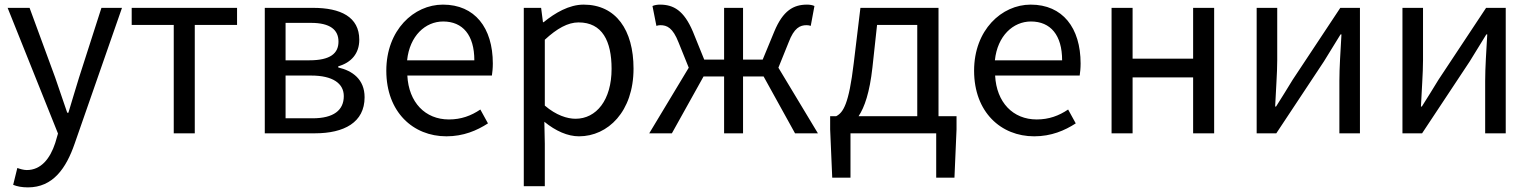

<svg xmlns="http://www.w3.org/2000/svg" viewBox="-20 -577 6629 831"><path d="M101 234C209 234 266 152 303 45L508 -543H419L322 -241C307 -193 291 -138 276 -89H271C254 -138 235 -194 219 -241L108 -543H13L231 1L219 42C197 109 158 159 96 159C82 159 66 154 55 150L37 223C54 230 75 234 101 234Z M732 0H823V-469H1006V-543H550V-469H732Z M1126 0H1343C1469 0 1558 -47 1558 -156C1558 -234 1505 -271 1444 -285V-290C1500 -306 1535 -345 1535 -405C1535 -504 1454 -543 1335 -543H1126ZM1216 -316V-478H1326C1409 -478 1445 -448 1445 -397C1445 -346 1410 -316 1319 -316ZM1216 -65V-250H1327C1420 -250 1468 -216 1468 -161C1468 -100 1424 -65 1333 -65Z M1912 13C1986 13 2044 -12 2092 -43L2059 -103C2019 -76 1976 -60 1923 -60C1820 -60 1749 -134 1743 -250H2109C2111 -263 2113 -282 2113 -302C2113 -457 2035 -557 1897 -557C1771 -557 1652 -447 1652 -271C1652 -92 1768 13 1912 13ZM1742 -316C1753 -422 1821 -484 1898 -484C1983 -484 2033 -425 2033 -316Z M2247 229H2338V45L2336 -50C2385 -10 2437 13 2486 13C2611 13 2722 -94 2722 -280C2722 -447 2646 -557 2506 -557C2443 -557 2382 -521 2333 -481H2330L2322 -543H2247ZM2471 -63C2435 -63 2387 -78 2338 -120V-405C2391 -454 2438 -480 2484 -480C2587 -480 2627 -399 2627 -279C2627 -144 2561 -63 2471 -63Z M2790 0H2888L3025 -246H3114V0H3196V-246H3285L3421 0H3520L3349 -284L3393 -393C3417 -457 3443 -468 3471 -468C3479 -468 3482 -467 3489 -465L3505 -551C3497 -555 3485 -557 3473 -557C3415 -557 3369 -532 3331 -440L3281 -319H3196V-543H3114V-319H3028L2979 -440C2940 -532 2895 -557 2836 -557C2825 -557 2813 -555 2804 -551L2821 -465C2828 -467 2831 -468 2838 -468C2867 -468 2892 -457 2917 -393L2961 -284Z M3756 -285 3776 -469H3950V-74H3696C3722 -113 3744 -177 3756 -285ZM3661 0H4032V192H4111L4120 -17V-74H4042V-543H3704L3675 -303C3654 -127 3630 -90 3599 -74H3573V-17L3582 192H3661Z M4456 13C4530 13 4588 -12 4636 -43L4603 -103C4563 -76 4520 -60 4467 -60C4364 -60 4293 -134 4287 -250H4653C4655 -263 4657 -282 4657 -302C4657 -457 4579 -557 4441 -557C4315 -557 4196 -447 4196 -271C4196 -92 4312 13 4456 13ZM4286 -316C4297 -422 4365 -484 4442 -484C4527 -484 4577 -425 4577 -316Z M4791 0H4882V-242H5144V0H5235V-543H5144V-323H4882V-543H4791Z M5419 0H5504L5710 -311C5730 -344 5761 -394 5782 -428H5786C5782 -357 5777 -284 5777 -227V0H5866V-543H5781L5575 -232C5555 -199 5524 -149 5503 -116H5499C5502 -186 5508 -259 5508 -316V-543H5419Z M6050 0H6135L6341 -311C6361 -344 6392 -394 6413 -428H6417C6413 -357 6408 -284 6408 -227V0H6497V-543H6412L6206 -232C6186 -199 6155 -149 6134 -116H6130C6133 -186 6139 -259 6139 -316V-543H6050Z"/></svg>

Font: Source Han Sans HK
Style: Regular
Weight: 400
Designer: Ryoko NISHIZUKA 西塚涼子 (kana, bopomofo & ideographs); Paul D. Hunt (Latin, Greek & Cyrillic); Sandoll Communications 산돌커뮤니
Foundry: Adobe
Version: Version 2.000;hotconv 1.0.107;makeotfexe 2.5.65593